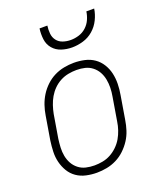

<svg xmlns="http://www.w3.org/2000/svg" viewBox="-138 -829 777 925"><g transform="rotate(-20 250.0 -366.0)"><path d="M199 8Q171 8 144 2Q117 -4 95.5 -19Q74 -34 60.5 -56.5Q47 -79 40.5 -105Q34 -131 35 -159Q36 -187 40 -215L60 -335Q64 -361 72.5 -386Q81 -411 95 -433.5Q109 -456 129 -475Q149 -494 173 -506Q197 -518 223 -523Q249 -528 274 -528Q302 -528 329 -522Q356 -516 377.5 -501Q399 -486 413 -463.5Q427 -441 433 -415Q439 -389 438.5 -361Q438 -333 433 -305L413 -185Q409 -159 401 -134Q393 -109 378.5 -86.5Q364 -64 344 -45Q324 -26 300 -14Q276 -2 250 3Q224 8 199 8ZM200 -29Q220 -29 241.5 -33Q263 -37 282.5 -47.5Q302 -58 318.5 -74Q335 -90 346 -109Q357 -128 364 -149Q371 -170 374 -191L394 -311Q398 -333 398.5 -355Q399 -377 395 -398Q391 -419 381 -437Q371 -455 354.5 -468Q338 -481 317.5 -486Q297 -491 274 -491Q254 -491 232.5 -487Q211 -483 191 -472.5Q171 -462 155 -446Q139 -430 128 -411Q117 -392 110 -371Q103 -350 99 -329L79 -209Q76 -187 75 -165Q74 -143 78 -122Q82 -101 92 -83Q102 -65 118.5 -52Q135 -39 156 -34Q177 -29 200 -29ZM293 -600Q265 -600 239 -608.5Q213 -617 196 -637Q179 -657 175.5 -684.5Q172 -712 176 -740H216Q213 -719 215 -699Q217 -679 228.5 -664Q240 -649 259 -642.5Q278 -636 299 -636Q320 -636 341 -642.5Q362 -649 378.5 -664Q395 -679 404 -699Q413 -719 416 -740H456Q452 -712 438.5 -684.5Q425 -657 402 -637Q379 -617 350 -608.5Q321 -600 293 -600Z"/></g></svg>

Font: Iosevka Extralight
Style: Italic
Weight: 200
Italic angle: -9°
Monospace: yes
Designer: Belleve Invis
Foundry: Belleve Invis
Version: Version 32.5.0; ttfautohint (v1.8.4)